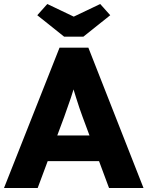

<svg xmlns="http://www.w3.org/2000/svg" viewBox="-21 -938 736 958"><path d="M-1 0 276 -700H420L695 0H523L391 -355Q383 -376 375 -400Q367 -424 359 -449.5Q351 -475 343.5 -499.5Q336 -524 331 -545L361 -546Q355 -521 347.5 -497Q340 -473 332.5 -449.5Q325 -426 316 -402.5Q307 -379 299 -354L167 0ZM131 -134 184 -262H506L558 -134ZM299 -755 165 -862 215 -918 347 -855 479 -918 529 -862 395 -755Z"/></svg>

Font: Our Lexend
Style: Bold
Weight: 700
Designer: Bonnie Shaver-Troup, Thomas Jockin
Foundry: Lexend
Version: Version 1.007